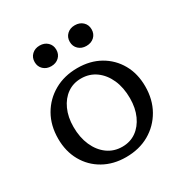

<svg xmlns="http://www.w3.org/2000/svg" viewBox="-161 -811 914 952"><g transform="rotate(-30 296.0 -335.0)"><path d="M291 12Q219 12 163 -19.5Q107 -51 75.5 -107Q44 -163 44 -235Q44 -311 77 -368.5Q110 -426 168 -459Q226 -492 301 -492Q374 -492 429.5 -460.5Q485 -429 516.5 -373.5Q548 -318 548 -245Q548 -170 515 -112Q482 -54 424.5 -21Q367 12 291 12ZM301 -42Q346 -42 380 -66Q414 -90 433.5 -133Q453 -176 453 -232Q453 -293 432.5 -339Q412 -385 375.5 -411.5Q339 -438 291 -438Q246 -438 212 -414Q178 -390 158.5 -347Q139 -304 139 -248Q139 -188 159.5 -141.5Q180 -95 216.5 -68.5Q253 -42 301 -42ZM195 -564Q168 -564 150.5 -580.5Q133 -597 133 -623Q133 -649 150.5 -665.5Q168 -682 195 -682Q222 -682 239.5 -665.5Q257 -649 257 -623Q257 -597 239.5 -580.5Q222 -564 195 -564ZM396 -564Q369 -564 351.5 -580.5Q334 -597 334 -623Q334 -649 351.5 -665.5Q369 -682 396 -682Q424 -682 441.5 -665.5Q459 -649 459 -623Q459 -597 441.5 -580.5Q424 -564 396 -564Z"/></g></svg>

Font: Platypi Light
Style: Regular
Weight: 300
Designer: David Sargent
Foundry: Bolt Cutter Type
Version: Version 1.200